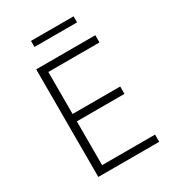

<svg xmlns="http://www.w3.org/2000/svg" viewBox="-209 -1009 1024 1128"><g transform="rotate(-30 302.5 -445.0)"><path d="M122 -730H523V-681H176V-396H499V-346H176V-49H535V0H122ZM179 -890H468V-849H179Z"/></g></svg>

Font: Sora-SIA ExtraLight
Style: Regular
Weight: 200
Designer: Jonathan Barnbrook, Julián Moncada
Foundry: Barnbrook Fonts
Version: Version 2.000